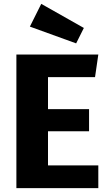

<svg xmlns="http://www.w3.org/2000/svg" viewBox="-20 -976 566 996"><path d="M473 -576H229V-410H442V-295H229V-118H490V0H65V-693H490ZM415 -831 375 -751 135 -838 194 -956Z"/></svg>

Font: Statis Sans
Style: Bold
Weight: 700
Designer: bBox Type GmbH
Foundry: bBox Type GmbH
Version: Version 1.000